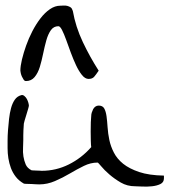

<svg xmlns="http://www.w3.org/2000/svg" viewBox="-20 -682 640 704"><path d="M337.9 -85.9Q312.5 -85.9 287.6 -73.7Q262.7 -61.5 236.3 -45.9Q210 -30.3 181.6 -18.1Q153.3 -5.9 124 -5.9Q120.1 -5.9 112.3 -6.3Q104.5 -6.8 95.2 -7.3Q85.9 -7.8 78.1 -7.8Q70.3 -7.8 67.4 -8.8Q48.8 -19.5 37.6 -34.2Q26.4 -48.8 20 -65.9Q13.7 -83 10.7 -101.6Q7.8 -120.1 7.8 -138.7V-166Q7.8 -183.6 9.3 -204.1Q10.7 -224.6 13.2 -246.1Q15.6 -267.6 20.5 -285.6Q25.4 -303.7 34.2 -316.4Q43 -329.1 57.6 -333Q63.5 -335 69.3 -330.1Q75.2 -325.2 78.6 -318.8Q82 -312.5 84 -305.2Q85.9 -297.9 85.9 -294.9Q85.9 -292 83 -282.2Q80.1 -272.5 76.7 -261.2Q73.2 -250 70.3 -240.2Q67.4 -230.5 67.4 -228.5Q67.4 -227.5 66.9 -220.2Q66.4 -212.9 65.9 -204.1Q65.4 -195.3 65.4 -185.1Q65.4 -174.8 65.4 -168.9Q65.4 -156.2 64.5 -140.1Q63.5 -124 65.9 -108.4Q68.4 -92.8 74.2 -79.1Q80.1 -65.4 95.7 -57.6Q96.7 -57.6 102.1 -57.1Q107.4 -56.6 113.8 -56.6Q120.1 -56.6 125.5 -56.2Q130.9 -55.7 132.8 -55.7Q185.5 -55.7 232.4 -79.1Q279.3 -102.5 314.5 -142.6Q313.5 -148.4 313 -165Q312.5 -181.6 312.5 -199.7Q312.5 -217.8 313 -233.9Q313.5 -250 314.5 -256.8Q314.5 -262.7 316.4 -269Q318.4 -275.4 321.3 -281.2Q324.2 -287.1 329.6 -291Q335 -294.9 341.8 -294.9Q356.4 -294.9 362.3 -284.2Q368.2 -273.4 370.6 -255.9Q373 -238.3 374.5 -215.3Q376 -192.4 380.9 -168.9Q385.7 -145.5 397.5 -122.6Q409.2 -99.6 431.6 -81.5Q454.1 -63.5 490.2 -51.3Q526.4 -39.1 581.1 -38.1Q581.1 -36.1 581.1 -33.2Q581.1 -30.3 581.1 -28.3Q581.1 -13.7 568.4 -7.3Q555.7 -1 537.6 1Q519.5 2.9 502 2Q484.4 1 475.6 1Q446.3 1 422.9 -12.7Q399.4 -26.4 380.9 -42.5Q362.3 -58.6 351.1 -72.3Q339.8 -85.9 337.9 -85.9ZM54.7 -422.9Q54.7 -439.5 60.5 -463.9Q66.4 -488.3 75.7 -514.6Q85 -541 98.6 -567.4Q112.3 -593.8 128.4 -614.7Q144.5 -635.7 163.1 -648.4Q181.6 -661.1 201.2 -661.1Q207 -661.1 213.9 -661.6Q220.7 -662.1 227.5 -660.2Q234.4 -658.2 239.3 -654.8Q244.1 -651.4 247.1 -641.6Q252 -613.3 261.2 -584.5Q270.5 -555.7 283.7 -527.8Q296.9 -500 311.5 -473.6Q326.2 -447.3 341.8 -422.9Q332 -408.2 325.2 -400.4Q318.4 -392.6 304.7 -392.6Q292 -392.6 280.3 -407.2Q268.6 -421.9 258.8 -442.9Q249 -463.9 239.7 -488.8Q230.5 -513.7 222.7 -535.6Q214.8 -557.6 207.5 -571.8Q200.2 -585.9 194.3 -585.9Q176.8 -585.9 166.5 -571.3Q156.2 -556.6 149.9 -534.2Q143.6 -511.7 138.2 -485.4Q132.8 -459 126 -436.5Q119.1 -414.1 106.9 -399.4Q94.7 -384.8 75.2 -384.8Q70.3 -384.8 66.9 -389.6Q63.5 -394.5 60.5 -400.9Q57.6 -407.2 56.2 -413.6Q54.7 -419.9 54.7 -422.9Z"/></svg>

Font: Swanky and Moo Moo Cyrillic
Style: Regular
Weight: 400
Designer: Kimberly Geswein; Denis Ignatov
Foundry: Kimberly Geswein; Denis Ignatov
Version: Version 1.003 June 27, 2018